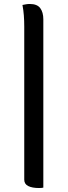

<svg xmlns="http://www.w3.org/2000/svg" viewBox="-20 -784 340 966"><path d="M93 -759Q103 -761 111.5 -762.5Q120 -764 130 -764Q167 -764 182.5 -743Q198 -722 198 -687V160Q194 161 188.5 161.5Q183 162 176 162Q142 162 122 152Q102 142 102 120V-650Q102 -679 100 -706Q98 -733 93 -759Z"/></svg>

Font: Recursive Sn Csl St
Style: Regular
Weight: 400
Version: Version 1.079;hotconv 1.0.112;makeotfexe 2.5.65598; ttfautoh